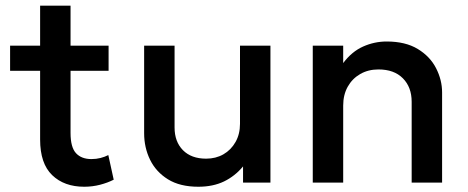

<svg xmlns="http://www.w3.org/2000/svg" viewBox="-20 -660 1690 694"><path d="M284.5 15Q212 15 168.5 -27Q125 -69 125 -155.5V-639.5H235V-495H372.5V-404H235V-179.5Q235 -127.5 254.8 -106.2Q274.5 -85 310.5 -85Q328 -85 343.5 -89Q359 -93 371.5 -99.5L391 -10.5Q369.5 0.5 341.8 7.8Q314 15 284.5 15ZM16.5 -404V-495H139.5V-404Z M697 15Q630.5 15 587.2 -11.8Q544 -38.5 522.5 -82.5Q501 -126.5 501 -178.5V-495H611V-199Q611 -148 641.2 -117.2Q671.5 -86.5 725 -86.5Q760 -86.5 787.5 -102.2Q815 -118 831.2 -146.5Q847.5 -175 847.5 -212.5V-495H957.5V0H858.5V-58.5Q829.5 -23.5 789.8 -4.2Q750 15 697 15Z M1110.5 0V-495H1220.5V-432Q1251.5 -473.5 1292.5 -491.8Q1333.5 -510 1377.5 -510Q1445.5 -510 1490 -483Q1534.5 -456 1556.2 -413.5Q1578 -371 1578 -326V0H1468V-292Q1468 -345 1436.2 -377Q1404.5 -409 1348 -409Q1311 -409 1282.2 -392.5Q1253.5 -376 1237 -346.8Q1220.5 -317.5 1220.5 -278.5V0Z"/></svg>

Font: Geologica Roman
Style: Regular
Weight: 400
Designer: Sindre Bremnes, Frode Helland
Foundry: Monokrom Skriftforlag AS
Version: Version 1.010;gftools[0.9.28]